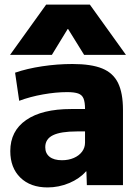

<svg xmlns="http://www.w3.org/2000/svg" viewBox="-20 -810 608 840"><path d="M188 10Q113 10 69 -33Q25 -76 25 -149Q25 -237 94.5 -285Q164 -333 291 -333H352Q352 -363 345.5 -379Q339 -395 322 -401Q305 -407 274 -407Q225 -407 168.5 -397Q112 -387 64 -369L46 -492Q98 -510 164.5 -520Q231 -530 297 -530Q379 -530 427 -510.5Q475 -491 496.5 -447Q518 -403 518 -329V0H360L358 -60H356Q328 -28 282.5 -9Q237 10 188 10ZM251 -109Q280 -109 303 -119Q326 -129 339 -146.5Q352 -164 352 -186V-235H316Q246 -235 212 -218.5Q178 -202 178 -166Q178 -139 197 -124Q216 -109 251 -109ZM24 -570 182 -790H373L531 -570H348L278 -683H276L207 -570Z"/></svg>

Font: M PLUS 1 Thin ExtraBold
Style: Regular
Weight: 800
Version: Version 1.001